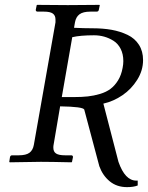

<svg xmlns="http://www.w3.org/2000/svg" viewBox="-20 -666 608 789"><path d="M483.9 -387.2Q486.8 -401.9 486.8 -415Q486.8 -443.8 475.8 -465.3Q464.8 -486.8 446.5 -498.3Q428.2 -509.8 408.2 -515.4Q388.2 -521 366.2 -521Q310.1 -521 276.9 -513.2L233.9 -267.1H284.2Q315.9 -267.1 340.8 -269.8Q365.7 -272.5 391.1 -280Q416.5 -287.6 434.1 -300.8Q451.7 -314 465.1 -335.7Q478.5 -357.4 483.9 -387.2ZM567.9 -418.9Q567.9 -376.5 543.9 -338.1Q520 -299.8 483.2 -274.7Q446.3 -249.5 404.8 -240.2L466.8 -1Q493.7 76.2 540 76.2H545.9V96.2Q528.8 103 502 103Q460 103 430.9 79.1Q401.9 55.2 388.2 17.1L326.2 -215.8Q321.3 -227.5 227.1 -229L200.2 -70.8Q199.2 -66.9 199.2 -59.1Q199.2 -42.5 210.4 -35.2Q221.7 -27.8 247.1 -27.8H272.9Q276.4 -27.8 278.3 -25.6Q280.3 -23.4 279.8 -20L275.9 -1L273.9 1Q188 -1 147.9 -1L20 1L18.1 -1L21 -20Q22.5 -27.8 29.8 -27.8H57.1Q86.9 -27.8 101.1 -38.3Q115.2 -48.8 119.1 -70.8L208 -574.2V-585.9Q208 -602.5 197 -610.4Q186 -618.2 161.1 -618.2H133.8Q130.9 -618.2 128.7 -620.4Q126.5 -622.6 127 -626L130.9 -645L132.8 -646Q219.7 -645 258.8 -645L388.2 -646L390.1 -645L386.2 -626Q384.8 -618.2 377 -618.2H351.1Q321.3 -618.2 306.6 -607.2Q292 -596.2 288.1 -574.2L284.2 -551.8Q324.2 -549.8 359.9 -549.8Q403.3 -549.8 438.7 -543.5Q474.1 -537.1 504.2 -522.7Q534.2 -508.3 551 -481.9Q567.9 -455.6 567.9 -418.9Z"/></svg>

Font: Common Serif SemiBold
Style: Italic
Weight: 600
Italic angle: -12°
Designer: Philipp H. Poll, Khaled Hosny
Foundry: Stefan Peev, Context Ltd.
Version: Version 1.026